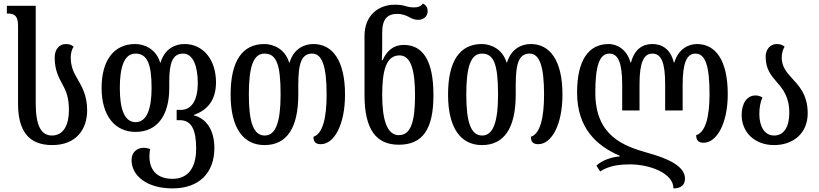

<svg xmlns="http://www.w3.org/2000/svg" viewBox="-20 -792 4536 1064"><path d="M269 12C402 12 463 -75 463 -181C463 -265 433 -313 408 -357C389 -389 372 -422 372 -474C372 -496 378 -520 388 -533C378 -542 366 -548 345 -548C307 -548 283 -517 283 -473C283 -403 306 -362 327 -323C346 -289 362 -251 362 -182C362 -100 332 -41 268 -41C207 -41 178 -98 178 -219V-760H18V-717H21C58 -717 80 -707 80 -649V-217C80 -74 133 12 269 12Z M936 252C1087 252 1168 163 1168 28C1168 -69 1125 -135 1054 -153V-155C1125 -180 1177 -232 1177 -336C1177 -461 1106 -548 1003 -548C950 -548 893 -522 870 -446H867C845 -521 779 -548 730 -548C608 -548 543 -454 543 -304C543 -152 616 -61 731 -61C851 -61 918 -152 918 -304V-340C918 -443 936 -495 995 -495C1051 -495 1076 -422 1076 -333C1076 -220 1031 -183 982 -183H959V-126H977C1046 -126 1067 -64 1067 32C1067 134 1025 199 936 199C862 199 808 162 808 73C808 60 810 48 812 34C801 30 789 27 777 27C743 27 709 48 709 95C709 182 794 252 936 252ZM732 -115C669 -115 644 -189 644 -304C644 -420 668 -495 731 -495C797 -495 820 -435 820 -304C820 -189 793 -115 732 -115Z M1446 12C1566 12 1633 -78 1633 -268V-323C1633 -443 1652 -495 1710 -495C1766 -495 1790 -422 1790 -268C1790 -140 1769 -51 1717 -34C1717 -6 1729 7 1758 7C1831 7 1892 -99 1892 -268C1892 -459 1821 -548 1717 -548C1665 -548 1608 -522 1585 -446H1582C1560 -521 1494 -548 1445 -548C1323 -548 1258 -454 1258 -268C1258 -78 1331 12 1446 12ZM1447 -41C1384 -41 1359 -116 1359 -268C1359 -420 1383 -495 1446 -495C1512 -495 1535 -435 1535 -268C1535 -116 1508 -41 1447 -41Z M2190 10C2322 10 2382 -75 2382 -265C2382 -457 2323 -543 2218 -543C2157 -543 2123 -508 2100 -458H2096C2098 -489 2098 -527 2098 -553V-612C2098 -689 2129 -715 2182 -715C2208 -715 2228 -707 2244 -699C2262 -689 2276 -682 2298 -682C2325 -682 2350 -700 2350 -730C2350 -754 2337 -766 2324 -772C2310 -755 2294 -751 2275 -751C2258 -751 2245 -753 2228 -758C2212 -763 2195 -766 2168 -766C2076 -766 2000 -705 2000 -594V-265C2000 -75 2064 10 2190 10ZM2190 -43C2125 -43 2098 -128 2098 -266C2098 -406 2122 -485 2194 -485C2256 -485 2280 -406 2280 -265C2280 -115 2256 -43 2190 -43Z M2651 12C2771 12 2838 -78 2838 -268V-323C2838 -443 2857 -495 2915 -495C2971 -495 2995 -422 2995 -268C2995 -140 2974 -51 2922 -34C2922 -6 2934 7 2963 7C3036 7 3097 -99 3097 -268C3097 -459 3026 -548 2922 -548C2870 -548 2813 -522 2790 -446H2787C2765 -521 2699 -548 2650 -548C2528 -548 2463 -454 2463 -268C2463 -78 2536 12 2651 12ZM2652 -41C2589 -41 2564 -116 2564 -268C2564 -420 2588 -495 2651 -495C2717 -495 2740 -435 2740 -268C2740 -116 2713 -41 2652 -41Z M3842 -548C3798 -548 3740 -523 3717 -446H3714C3695 -523 3646 -548 3595 -548C3545 -548 3497 -523 3477 -446H3474C3452 -523 3395 -548 3353 -548C3242 -548 3178 -459 3178 -279C3178 -82 3286 16 3414 71V75C3370 78 3316 96 3285 126L3306 158C3352 128 3405 119 3473 119C3577 119 3712 166 3712 252C3751 252 3776 235 3776 198C3776 127 3677 85 3569 55C3429 16 3279 -43 3279 -279C3279 -424 3301 -495 3357 -495C3407 -495 3428 -441 3428 -322V-180H3524V-325C3524 -443 3546 -495 3595 -495C3646 -495 3666 -443 3666 -325V-180H3763V-322C3763 -441 3785 -495 3834 -495C3890 -495 3912 -424 3912 -270C3912 -149 3891 -59 3838 -43C3838 -15 3850 -1 3879 -1C3952 -1 4013 -108 4013 -270C4013 -459 3945 -548 3842 -548Z M4270 12C4374 12 4456 -52 4456 -164C4456 -270 4405 -319 4364 -364C4336 -395 4312 -425 4312 -474C4312 -496 4319 -520 4328 -533C4318 -542 4306 -548 4285 -548C4247 -548 4223 -517 4223 -478C4223 -409 4253 -374 4284 -338C4319 -298 4354 -256 4354 -166C4354 -89 4324 -41 4270 -41C4217 -41 4188 -91 4188 -160C4188 -198 4194 -226 4205 -252C4191 -260 4179 -263 4167 -263C4119 -263 4090 -219 4090 -155C4090 -60 4161 12 4270 12Z"/></svg>

Font: Noto Serif Georgian ExtraCondensed Medium
Style: Regular
Weight: 500
Width: 2
Designer: Monotype Design Team, Akaki Razmadze
Foundry: Google LLC
Version: Version 2.003